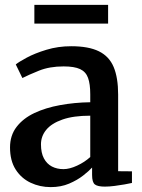

<svg xmlns="http://www.w3.org/2000/svg" viewBox="-20 -754 582 785"><path d="M187.5 11Q143 11 105 -7Q67 -25 44 -61Q21 -97 21 -151Q21 -200.5 47.8 -235.2Q74.5 -270 120.5 -291.8Q166.5 -313.5 225.5 -324.2Q284.5 -335 349 -336V-368.5Q349 -410.5 340 -435.5Q331 -460.5 307.5 -471.5Q284 -482.5 240 -482.5Q182.5 -482.5 139.2 -465Q96 -447.5 71.5 -435L44.5 -490.5Q55.5 -500 88.8 -518Q122 -536 169.8 -550.5Q217.5 -565 271 -565Q342.5 -565 384.5 -544.2Q426.5 -523.5 444.8 -479.8Q463 -436 463 -367.5V-54L519.5 -53.5V-6Q508.5 -3.5 489.2 0Q470 3.5 448.2 6.2Q426.5 9 408.5 9Q379.5 9 368 0.2Q356.5 -8.5 356.5 -38.5V-69Q344.5 -55.5 320.2 -36.5Q296 -17.5 262.5 -3.2Q229 11 187.5 11ZM239.5 -62.5Q264.5 -62.5 295.2 -76.8Q326 -91 349 -112V-281Q280 -281 235.2 -265.2Q190.5 -249.5 169 -223.2Q147.5 -197 147.5 -164Q147.5 -129 159.5 -106.5Q171.5 -84 192.2 -73.2Q213 -62.5 239.5 -62.5ZM422 -734V-657.5H120.5V-734Z"/></svg>

Font: Merriweather 24pt SemiBold
Style: Regular
Weight: 600
Designer: Eben Sorkin
Foundry: Eben Sorkin
Version: Version 2.100